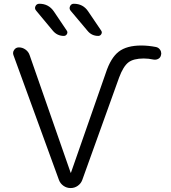

<svg xmlns="http://www.w3.org/2000/svg" viewBox="-20 -999 887 997"><path d="M311.5 -812.5Q277.3 -812.5 254.9 -838.9L168 -943.4Q158.2 -954.1 164.1 -966.8Q169.9 -979.5 184.6 -979.5Q232.4 -979.5 259.8 -939.5L326.2 -840.8Q333 -832 327.6 -822.3Q322.3 -812.5 311.5 -812.5ZM490.2 -812.5Q456.1 -812.5 434.6 -838.9L346.7 -943.4Q337.9 -954.1 343.8 -966.8Q349.6 -979.5 363.3 -979.5Q411.1 -979.5 437.5 -940.4L504.9 -840.8Q511.7 -832 506.3 -822.3Q501 -812.5 490.2 -812.5ZM726.6 -695.3Q672.9 -695.3 646.5 -674.8Q620.1 -654.3 598.6 -596.7L407.2 -64.5Q400.4 -45.9 383.8 -34.2Q367.2 -22.5 346.7 -22.5Q326.2 -22.5 309.6 -34.2Q293 -45.9 286.1 -64.5L49.8 -712.9Q47.9 -718.8 47.9 -723.6Q47.9 -732.4 53.7 -740.2Q62.5 -752.9 78.1 -752.9Q96.7 -752.9 112.3 -741.7Q127.9 -730.5 133.8 -712.9L346.7 -102.5Q346.7 -101.6 347.7 -101.6Q348.6 -101.6 348.6 -102.5L529.3 -620.1Q554.7 -698.2 596.2 -730.5Q637.7 -762.7 713.9 -762.7Q750 -762.7 790 -754.9Q803.7 -752 811.5 -740.2Q817.4 -731.4 817.4 -720.7Q817.4 -717.8 816.4 -714.8Q814.5 -701.2 803.2 -694.3Q792 -687.5 778.3 -689.5Q751 -695.3 726.6 -695.3Z"/></svg>

Font: Gen Jyuu Gothic Normal
Style: Regular
Weight: 300
Designer: [Source Han Sans]
Ryoko NISHIZUKA  (kana & ideographs); Paul D. Hunt (Latin, Greek & Cyrillic); Wenlong ZHANG  (bopomofo
Version: Version 1.002.20150607